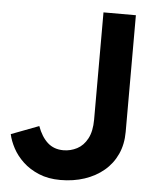

<svg xmlns="http://www.w3.org/2000/svg" viewBox="-52 -744 655 803"><g transform="rotate(5 276.0 -343.0)"><path d="M231 14Q180 14 140.5 -2.5Q101 -19 73.5 -45Q46 -71 30 -101Q14 -131 8 -159L124 -203Q140 -159 166.5 -135Q193 -111 233 -111Q263 -111 290 -125Q317 -139 333.5 -170Q350 -201 350 -250V-700H486V-210Q486 -158 467 -116.5Q448 -75 413.5 -46Q379 -17 332.5 -1.5Q286 14 231 14Z"/></g></svg>

Font: Figtree
Style: Bold
Weight: 700
Designer: Erik Kennedy
Foundry: Erik Kennedy
Version: Version 2.001;gftools[0.9.30]